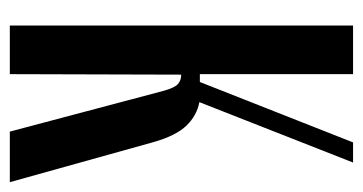

<svg xmlns="http://www.w3.org/2000/svg" viewBox="-194 -545 739 391"><g transform="rotate(90 175.5 -349.5)"><path d="M248 0 165 -313Q159 -335 151.5 -342Q144 -349 132 -349L131 0H32V-699H131V-387H147L270 -699H311L188 -386Q215 -381 235.5 -360Q256 -339 269 -294L351 0Z"/></g></svg>

Font: Moniqa ExtBd Cond Paragraph
Style: Regular
Weight: 800
Width: 3
Designer: Rajesh Rajput
Foundry: Rajesh Rajput
Version: Version 1.000